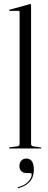

<svg xmlns="http://www.w3.org/2000/svg" viewBox="-20 -750 245 970"><path d="M137 -725V-23Q137 -12.5 149 -10.5L184.5 -5.5Q189 -5.5 189 -2.5Q189 0 185.5 0H28Q25 0 25 -2.5Q25 -5 32 -6.5L67 -10.5Q79 -12.5 79 -22.5V-690Q79 -695 74 -695H28.5Q26 -695 26 -697.5Q26 -700 29 -701L126.5 -728Q130.5 -729.5 133 -729.5Q137 -729.5 137 -725ZM116 124.5Q96.5 124.5 87.2 114.2Q78 104 78 89Q78 72 87.8 61.5Q97.5 51 113 51Q151 51 151 108Q151 145 129.8 168.5Q108.5 192 74.5 200Q70.5 201.5 69.5 199Q68.5 196 72 195Q103.5 187.5 121.8 168.5Q140 149.5 140 132.5Q140 124.5 133 124.5Z"/></svg>

Font: Fraunces 144pt S000 Light
Style: Regular
Weight: 300
Version: Version 1.000; ttfautohint (v1.8.3)